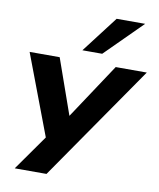

<svg xmlns="http://www.w3.org/2000/svg" viewBox="-100 -849 918 1107"><g transform="rotate(10 358.5 -295.5)"><path d="M63 180 219 -41 228 25 31 -496H207L329 -150H306L535 -496H717L249 180ZM329 -558 492 -771H659L445 -558Z"/></g></svg>

Font: Nunito Sans 10pt Expanded ExtraBold
Style: Italic
Weight: 800
Width: 7
Italic angle: -9°
Designer: Vernon Adams
Foundry: Vernon Adams
Version: Version 3.101;gftools[0.9.27]